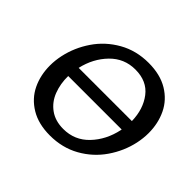

<svg xmlns="http://www.w3.org/2000/svg" viewBox="-156 -861 1064 1064"><g transform="rotate(45 376.5 -329.0)"><path d="M728 -389Q728 -349 719 -307Q701 -224 651.5 -152Q602 -80 524.5 -36.5Q447 7 350 7Q260 7 198 -30.5Q136 -68 106 -130Q76 -192 76 -268Q76 -308 85 -350Q103 -433 152 -505Q201 -577 278.5 -621Q356 -665 453 -665Q544 -665 606 -627.5Q668 -590 698 -527.5Q728 -465 728 -389ZM198 -371H615Q613 -463 565.5 -525Q518 -587 427 -587Q340 -587 279.5 -525Q219 -463 198 -371ZM608 -298H189Q188 -237 208 -185Q228 -133 271 -102Q314 -71 377 -71Q466 -71 526.5 -134.5Q587 -198 607 -292Z"/></g></svg>

Font: Ysabeau Semibold
Style: Italic
Weight: 600
Italic angle: -12°
Designer: Christian Thalmann (Catharsis Fonts)
Version: Version 0.003